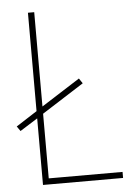

<svg xmlns="http://www.w3.org/2000/svg" viewBox="-52 -754 550 793"><g transform="rotate(-5 223.0 -357.0)"><path d="M94 0V-276L21 -230L7 -250L94 -306V-714H120V-323L280 -425L294 -404L120 -293V-25H426V0Z"/></g></svg>

Font: Noto Sans Myanmar SemiCondensed Thin
Style: Regular
Weight: 100
Width: 4
Designer: Monotype Design Team
Foundry: Monotype Imaging Inc.
Version: Version 2.107; ttfautohint (v1.8.4.7-5d5b)